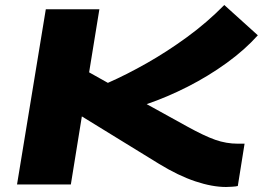

<svg xmlns="http://www.w3.org/2000/svg" viewBox="-20 -737 1050 767"><path d="M48 0 163 -700H377L336 -448L411 -406Q486 -439 567 -485Q648 -531 727.5 -589Q807 -647 876 -717L1010 -596Q958 -538 885.5 -485.5Q813 -433 730.5 -391Q648 -349 566 -321L729 -231Q796 -194 840 -178.5Q884 -163 930 -163Q936 -163 942.5 -163Q949 -163 957 -163L930 6Q924 8 906.5 9Q889 10 883 10Q828 10 760.5 -12.5Q693 -35 616 -82L307 -272L263 0Z"/></svg>

Font: Georama ExtraExtended
Style: Bold Italic
Weight: 700
Width: 8
Italic angle: -9°
Designer: Jean-Baptiste Levee
Foundry: Production Type
Version: Version 1.000